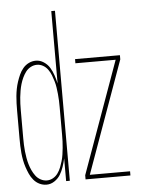

<svg xmlns="http://www.w3.org/2000/svg" viewBox="-53 -777 606 827"><g transform="rotate(-5 250.0 -363.5)"><path d="M115 8Q99 8 84.5 1Q70 -6 59.5 -18.5Q49 -31 42.5 -45.5Q36 -60 31 -75Q26 -90 23 -105.5Q20 -121 18.5 -136.5Q17 -152 16.5 -168Q16 -184 16 -200V-320Q16 -336 16.5 -352Q17 -368 18.5 -383.5Q20 -399 23 -414.5Q26 -430 31 -445Q36 -460 42.5 -474.5Q49 -489 59.5 -501.5Q70 -514 84.5 -521Q99 -528 115 -528Q133 -528 149 -517.5Q165 -507 174.5 -491.5Q184 -476 190 -458Q196 -440 200 -422V-735H216V0H200V-98Q196 -80 190 -62Q184 -44 174.5 -28.5Q165 -13 149 -2.5Q133 8 115 8ZM284 0V-18L458 -502H284V-520H478V-502L304 -18H478V0ZM118 -10Q132 -10 144.5 -17Q157 -24 165.5 -36Q174 -48 179 -61Q184 -74 188 -87.5Q192 -101 194 -115Q196 -129 197.5 -143.5Q199 -158 199.5 -172Q200 -186 200 -200V-320Q200 -334 199.5 -348Q199 -362 197.5 -376.5Q196 -391 194 -405Q192 -419 188 -432.5Q184 -446 179 -459Q174 -472 165.5 -484Q157 -496 144.5 -503Q132 -510 118 -510Q104 -510 91 -503Q78 -496 69.5 -484.5Q61 -473 55 -460Q49 -447 45 -433.5Q41 -420 38.5 -405.5Q36 -391 34.5 -377Q33 -363 32.5 -348.5Q32 -334 32 -320V-200Q32 -186 32.5 -171.5Q33 -157 34.5 -143Q36 -129 38.5 -114.5Q41 -100 45 -86.5Q49 -73 55 -60Q61 -47 69.5 -35.5Q78 -24 91 -17Q104 -10 118 -10Z"/></g></svg>

Font: Iosevka SS04 Thin
Style: Regular
Weight: 100
Monospace: yes
Designer: Belleve Invis
Foundry: Belleve Invis
Version: Version 19.0.0; ttfautohint (v1.8.4)